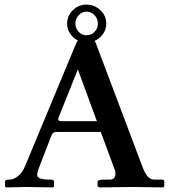

<svg xmlns="http://www.w3.org/2000/svg" viewBox="-20 -817 739 838"><path d="M357.9 -766.1Q337.4 -766.1 323.2 -750.5Q309.1 -734.9 309.1 -713.9Q309.1 -693.8 323 -678.5Q336.9 -663.1 357.9 -663.1Q378.9 -663.1 393.1 -678.5Q407.2 -693.8 407.2 -713.9Q407.2 -735.4 392.6 -750.7Q377.9 -766.1 357.9 -766.1ZM272.9 -713.9Q272.9 -748 297.9 -772.5Q322.8 -796.9 357.9 -796.9Q392.1 -796.9 418 -772.7Q443.8 -748.5 443.8 -713.9Q443.8 -689.5 429.9 -669.2Q416 -648.9 393.1 -638.7Q396.5 -633.8 398.9 -627L601.1 -90.8Q612.3 -61 624.3 -47.1Q636.2 -33.2 653.8 -33.2H682.1Q692.9 -33.2 694.8 -31.2Q696.8 -29.3 696.8 -22.9V-2.9L691.9 1Q596.2 -1 558.1 -1L414.1 1L405.8 -3.9V-22.9Q405.8 -33.2 432.1 -33.2H459Q483.9 -33.2 483.9 -59.1Q483.9 -70.3 481.9 -73.2L419.9 -241.2H235.8Q220.2 -241.2 214.8 -239Q209.5 -236.8 205.1 -227.1L147.9 -79.1Q142.6 -64.5 142.1 -54.4Q141.6 -44.4 154.1 -38.8Q166.5 -33.2 194.8 -33.2Q207 -33.2 211.4 -31Q215.8 -28.8 215.8 -22.9V-2.9L210.9 1Q119.1 -1 95.2 -1L9.8 1L2 -2V-22.9Q2 -29.8 6.6 -31.5Q11.2 -33.2 22 -33.2Q39.1 -33.2 58.1 -47.9Q77.1 -62.5 88.9 -90.8L312 -627Q314.5 -632.8 319.8 -640.1Q298.8 -650.9 285.9 -670.7Q272.9 -690.4 272.9 -713.9ZM252.9 -288.1H402.8L319.8 -514.2L233.9 -299.8Q233.9 -292.5 237.1 -290.3Q240.2 -288.1 252.9 -288.1Z"/></svg>

Font: Linux Libertine G
Style: Semibold
Weight: 600
Designer: Philipp H. Poll
Foundry: Philipp H. Poll
Version: Version 5.1.1